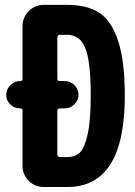

<svg xmlns="http://www.w3.org/2000/svg" viewBox="-20 -750 540 770"><path d="M250 -120.1Q281.2 -120.1 300.3 -138.2Q319.3 -156.2 331.5 -211.4Q343.8 -266.6 343.8 -365.2Q343.8 -507.8 321.3 -559.1Q298.8 -610.4 250 -610.4H220.7Q210 -610.4 210 -598.6V-434.6Q210 -424.8 219.7 -424.8H240.2Q262.7 -424.8 278.8 -408.2Q294.9 -391.6 294.9 -369.6Q294.9 -347.7 278.3 -331.5Q261.7 -315.4 240.2 -315.4H219.7Q210 -315.4 210 -304.7V-130.9Q210 -120.1 220.7 -120.1ZM250 -730.5Q330.1 -730.5 378.9 -698.2Q427.7 -666 454.1 -585Q480.5 -503.9 480.5 -365.2Q480.5 0 250 0H210H155.3Q120.1 0 95.2 -24.9Q70.3 -49.8 70.3 -85V-306.6Q70.3 -314.5 61.5 -315.4H59.6Q37.1 -315.4 21 -331.5Q4.9 -347.7 4.9 -369.6Q4.9 -391.6 21.5 -408.2Q38.1 -424.8 59.6 -424.8H61.5Q69.3 -424.8 70.3 -432.6V-644.5Q70.3 -679.7 95.2 -705.1Q120.1 -730.5 155.3 -730.5Z"/></svg>

Font: Rounded-X Mgen+ 2m bold
Style: Bold
Weight: 700
Designer: [Source Han Sans]
Ryoko NISHIZUKA  (kana & ideographs); Paul D. Hunt (Latin, Greek & Cyrillic); Wenlong ZHANG  (bopomofo
Version: Version 1.059.20150602